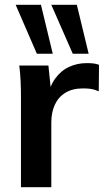

<svg xmlns="http://www.w3.org/2000/svg" viewBox="-20 -777 433 797"><path d="M67 0V-376Q67 -408 65.5 -441Q64 -474 60 -505H181L195 -367H175Q185 -417 208.5 -450Q232 -483 266 -499Q300 -515 340 -515Q358 -515 369 -513.5Q380 -512 391 -508L390 -398Q371 -406 357.5 -408Q344 -410 324 -410Q281 -410 251.5 -392Q222 -374 207.5 -342Q193 -310 193 -269V0ZM282 -554 193 -757H299L348 -554ZM133 -554 45 -757H150L199 -554Z"/></svg>

Font: Mulish ExtraLight
Style: Regular
Weight: 200
Designer: Vernon Adams
Foundry: Vernon Adams
Version: Version 3.603